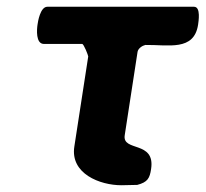

<svg xmlns="http://www.w3.org/2000/svg" viewBox="-20 -540 608 568"><path d="M91 -467C89 -454 85 -410 110 -410H223C228 -410 241 -376 241 -373L200 -107C187 -26 276 8 339 8C346 8 379 7 386 7C417 -1 423 -13 427 -40C440 -125 341 -90 349 -140L387 -387C389 -397 401 -405 410 -407C478 -408 554 -388 566 -467C567 -475 575 -520 554 -520H120C99 -520 92 -475 91 -467Z"/></svg>

Font: Asimov Print
Style: CIt
Weight: 500
Designer: Google
Version: Version 2.000980: 2014